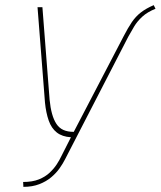

<svg xmlns="http://www.w3.org/2000/svg" viewBox="-20 -528 625 747"><path d="M585 -494 578 -508Q548 -495 528 -479.5Q508 -464 493 -442Q478 -420 461 -387L267 -15Q243 -15 226.5 -22.5Q210 -30 199.5 -46Q189 -62 182.5 -85.5Q176 -109 173 -140L145 -500H126L155 -129Q159 -89 169.5 -59Q180 -29 201 -12.5Q222 4 256 6L219 79Q212 94 201 111Q190 128 173 144Q156 160 131 170Q106 180 70 180L71 199Q106 199 133 188.5Q160 178 179.5 161.5Q199 145 212 126.5Q225 108 233 92L479 -385Q490 -405 502 -425Q514 -445 533.5 -463Q553 -481 585 -494Z"/></svg>

Font: Advent Pro Thin
Style: Italic
Weight: 250
Italic angle: -12°
Version: Version 3.000